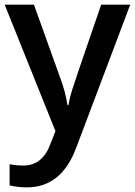

<svg xmlns="http://www.w3.org/2000/svg" viewBox="-20 -560 576 820"><path d="M0 -540H125L234.9 -233.9Q259.8 -168.5 268.1 -110.8H272Q276.4 -137.7 288.1 -176Q299.8 -214.4 412.1 -540H536.1L305.2 71.8Q242.2 240.2 95.2 240.2Q57.1 240.2 21 231.9V141.1Q46.9 147 80.1 147Q163.1 147 196.8 50.8L216.8 0Z"/></svg>

Font: f0_51262          
Style: Regular
Weight: 600
Foundry: Ascender Corporation
Version: Version 1.10